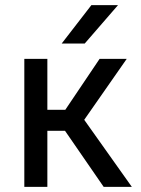

<svg xmlns="http://www.w3.org/2000/svg" viewBox="-20 -730 550 750"><path d="M234 -219H165V0H75V-500H165V-301H235L369 -500H475L309 -262L495 0H385ZM337 -710H441L311 -560H221Z"/></svg>

Font: PT Root UI Web Medium
Style: Regular
Weight: 500
Designer: Vitaly Kuzmin
Foundry: ParaType Ltd.
Version: Version 1.001W